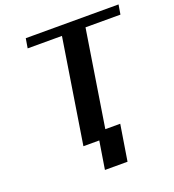

<svg xmlns="http://www.w3.org/2000/svg" viewBox="-156 -832 1023 1126"><g transform="rotate(-20 356.0 -268.5)"><path d="M123 -651H337L234 0H381L484 -651H702L712 -711H133ZM341 -50 305 174H446L482 -50Z"/></g></svg>

Font: Aerodynamic
Style: Obl
Weight: 500
Designer: Google
Version: Version 2.000980; 2014